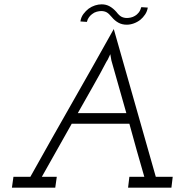

<svg xmlns="http://www.w3.org/2000/svg" viewBox="-20 -866 846 886"><path d="M496 -787Q509 -771 526 -761.5Q543 -752 565 -752Q581 -752 597.5 -758Q614 -764 628 -775Q640 -785 649.5 -799Q659 -813 662 -831Q653 -832 647 -832Q641 -832 632 -833Q628 -818 620 -808Q612 -798 603 -793Q593 -787 583 -785Q573 -783 566 -783Q552 -783 541 -788.5Q530 -794 517 -811Q503 -827 486.5 -836.5Q470 -846 449 -846Q434 -846 418.5 -841Q403 -836 389 -826Q376 -816 365 -801.5Q354 -787 351 -767Q358 -766 365.5 -766Q373 -766 381 -765Q384 -778 391 -787Q398 -796 405 -801Q415 -809 426.5 -812Q438 -815 447 -815Q461 -815 471.5 -809.5Q482 -804 496 -787ZM42 -50 35 0H235L242 -50H173L311 -295H577Q594 -233 611 -172Q628 -111 646 -50H577L571 0H771L777 -50H699Q650 -222 602 -391Q554 -560 505 -732Q409 -560 312.5 -391Q216 -222 120 -50ZM339 -344Q371 -401 407 -464Q443 -527 471 -581Q475 -587 477.5 -591.5Q480 -596 489 -616L494 -587L563 -344Z"/></svg>

Font: Josefin Slab Medium
Style: Italic
Weight: 500
Italic angle: -12°
Version: Version 2.000